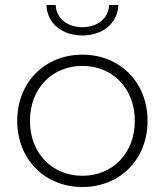

<svg xmlns="http://www.w3.org/2000/svg" viewBox="-20 -745 660 769"><path d="M310 -603C231 -603 169 -649 166 -725C166 -725 203 -725 203 -725C205 -670 252 -636 310 -636C368 -636 415 -670 417 -725C417 -725 454 -725 454 -725C451 -649 389 -603 310 -603ZM310 4C160 4 49 -106 49 -261C49 -416 160 -526 310 -526C460 -526 571 -416 571 -261C571 -106 460 4 310 4ZM310 -41C430 -41 520 -130 520 -261C520 -392 430 -481 310 -481C190 -481 100 -392 100 -261C100 -130 190 -41 310 -41Z"/></svg>

Font: TamingNoise
Style: Regular
Weight: 500
Designer: Julieta Ulanovsky
Foundry: Julieta Ulanovsky
Version: ""